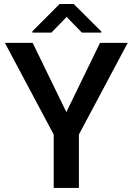

<svg xmlns="http://www.w3.org/2000/svg" viewBox="-20 -921 651 941"><path d="M140.1 -710.9 305.2 -371.6 470.2 -710.9H606L366.7 -261.7V0H243.2V-261.7L3.9 -710.9ZM341.3 -901.4 476.6 -766.6V-761.2H381.3L306.6 -837.9L231.9 -761.2H138.7V-767.6L272 -901.4Z"/></svg>

Font: Vazirmatn UI FD Medium
Style: Regular
Weight: 500
Designer: Saber Rastikerdar
Foundry: Saber Rastikerdar
Version: Version 33.003